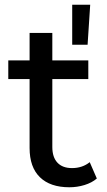

<svg xmlns="http://www.w3.org/2000/svg" viewBox="-20 -785 454 811"><path d="M389 -31Q368 -13 337 -3.5Q306 6 273 6Q192 6 148.5 -36.5Q105 -79 105 -160V-451H15V-530H105V-646H201V-530H353V-451H201V-164Q201 -121 222.5 -98Q244 -75 284 -75Q328 -75 359 -100ZM285 -765H361L350 -596H285Z"/></svg>

Font: CMG Sans Medium
Style: Regular
Weight: 500
Designer: Julieta Ulanovsky
Foundry: Julieta Ulanovsky
Version: Version 7.200